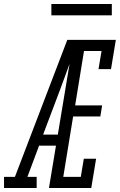

<svg xmlns="http://www.w3.org/2000/svg" viewBox="-65 -933 595 953"><path d="M-45 0V-55H9L269 -735H324Q302 -674 279 -612.5Q256 -551 234 -490L149 -265H222L213 -210H129L71 -55H117V0ZM178 0 300 -735H510L486 -590H424L439 -680H352L308 -410H442L433 -355H298L249 -55H336L351 -145H412L388 0ZM190 -857V-913H490V-857Z"/></svg>

Font: Iosevka Slab Light
Style: Italic
Weight: 300
Italic angle: -9°
Monospace: yes
Designer: Belleve Invis
Foundry: Belleve Invis
Version: Version 11.1.1; ttfautohint (v1.8.3)